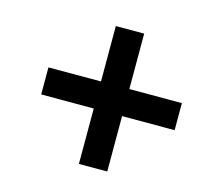

<svg xmlns="http://www.w3.org/2000/svg" viewBox="-83 -731 755 713"><g transform="rotate(15 294.5 -374.0)"><path d="M278 -109V-322H76V-426H278V-639H387V-426H589V-322H387V-109Z"/></g></svg>

Font: NotoSansHansBold
Style: Bold
Weight: 700
Designer: Ryoko NISHIZUKA  (kana & ideographs); Paul D. Hunt (Latin, Greek & Cyrillic); Wenlong ZHANG  (bopomofo); Sandoll Communi
Foundry: Adobe Systems Incorporated
Version: Version 1.00;December 8, 2021;FontCreator 13.0.0.2675 64-bit